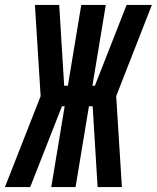

<svg xmlns="http://www.w3.org/2000/svg" viewBox="-62 -755 633 775"><path d="M430 0H332L312 -326H297L243 0H145L199 -326H188L60 0H-42L102 -367L79 -735H177L197 -409H212L266 -735H365L311 -409H321L449 -735H551L407 -367Z"/></svg>

Font: Iosevka SS04 Extrabold
Style: Italic
Weight: 800
Italic angle: -9°
Monospace: yes
Designer: Belleve Invis
Foundry: Belleve Invis
Version: Version 19.0.0; ttfautohint (v1.8.4)